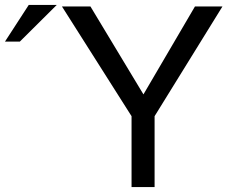

<svg xmlns="http://www.w3.org/2000/svg" viewBox="-20 -761 933 775"><path d="M96 -741H209L60 -593H0ZM604 -292V-6H511V-292L230 -735H345L559 -380L767 -735H878Z"/></svg>

Font: ColatingCofangSans
Style: Regular
Weight: 400
Foundry: GNU
Version: Version 412.227;June 27, 2022;FontCreator 11.0.0.2412 32-bit